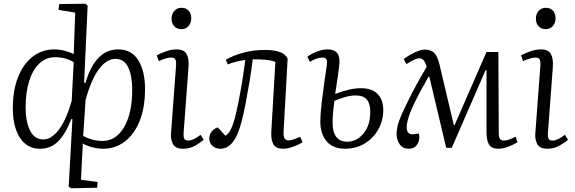

<svg xmlns="http://www.w3.org/2000/svg" viewBox="-20 -787 3094 1034"><path d="M433 -342 440 -340Q493 -521 616 -521Q689 -521 725 -462.5Q761 -404 761 -308Q761 -206 731.5 -134Q702 -62 651 -24Q600 14 536 14Q508 14 477 6Q446 -2 426 -14L416 181L506 193L503 224L362 227L350 217L370 -145L364 -146Q333 -66 293.5 -26Q254 14 195 14Q147 14 114.5 -14Q82 -42 65.5 -90.5Q49 -139 49 -202Q49 -302 78 -373.5Q107 -445 157.5 -483Q208 -521 272 -521Q300 -521 328.5 -513.5Q357 -506 377 -496L385 -719L295 -734L299 -765L440 -767L452 -757ZM213 -36Q257 -36 296.5 -88Q336 -140 366 -243L377 -452Q334 -479 277 -479Q228 -479 192 -445Q156 -411 137 -350Q118 -289 118 -208Q118 -131 142 -83.5Q166 -36 213 -36ZM602 -470Q555 -470 514 -416.5Q473 -363 441 -250L428 -55Q450 -43 476 -35.5Q502 -28 532 -28Q605 -28 648.5 -102.5Q692 -177 692 -304Q692 -380 670 -425Q648 -470 602 -470Z M904 -686Q904 -712 919 -728.5Q934 -745 957 -745Q982 -745 996 -729.5Q1010 -714 1010 -689Q1010 -664 995.5 -647Q981 -630 957 -630Q933 -630 918.5 -645.5Q904 -661 904 -686ZM928 -432Q930 -456 924.5 -466.5Q919 -477 902 -477Q877 -477 835 -458L824 -489Q844 -500 874 -510.5Q904 -521 931 -521Q971 -521 985 -495.5Q999 -470 995 -423L969 -74Q967 -50 972.5 -40Q978 -30 993 -30Q1021 -30 1060 -61L1077 -35Q1060 -19 1031 -2.5Q1002 14 966 14Q924 14 911 -12Q898 -38 901 -70Z M1196 -465Q1234 -488 1289 -503Q1344 -518 1407 -518Q1509 -518 1529 -471L1507 -74Q1505 -31 1534 -31Q1546 -31 1561 -36Q1576 -41 1597 -50L1609 -21Q1590 -8 1559.5 3Q1529 14 1504 14Q1467 14 1453 -9Q1439 -32 1441 -77L1463 -453Q1444 -462 1410 -465Q1376 -468 1341 -467Q1335 -416 1325 -355Q1315 -294 1304 -236.5Q1293 -179 1282 -136Q1262 -57 1233.5 -21.5Q1205 14 1167 14Q1142 14 1124.5 -1.5Q1107 -17 1107 -42Q1107 -62 1120 -78.5Q1133 -95 1153 -101L1194 -56Q1209 -63 1221.5 -87.5Q1234 -112 1245 -151Q1254 -187 1264.5 -239Q1275 -291 1284.5 -350Q1294 -409 1301 -464Q1280 -462 1251 -454.5Q1222 -447 1207 -440Z M1785 -281Q1827 -297 1860.5 -304.5Q1894 -312 1924 -312Q1983 -312 2013.5 -281Q2044 -250 2044 -194Q2044 -138 2017.5 -90.5Q1991 -43 1944.5 -14.5Q1898 14 1838 14Q1774 14 1739.5 -25.5Q1705 -65 1705 -134Q1705 -154 1708 -189Q1711 -224 1716.5 -266.5Q1722 -309 1728 -353.5Q1734 -398 1740 -436Q1743 -459 1737.5 -468Q1732 -477 1716 -477Q1687 -477 1649 -454L1635 -481Q1655 -497 1686.5 -509Q1718 -521 1745 -521Q1814 -521 1808 -446Q1805 -414 1798.5 -370.5Q1792 -327 1785 -281ZM1781 -244Q1777 -215 1774 -184Q1771 -153 1771 -128Q1771 -24 1850 -24Q1901 -24 1937.5 -68Q1974 -112 1974 -184Q1974 -230 1955 -251.5Q1936 -273 1896 -273Q1870 -273 1839.5 -264.5Q1809 -256 1781 -244Z M2413 9H2383L2292 -374H2288Q2242 -295 2209.5 -227Q2177 -159 2171 -117Q2164 -60 2206 -64L2236 -68Q2243 -34 2227.5 -10Q2212 14 2181 14Q2150 14 2133 -9Q2116 -32 2116 -67Q2116 -98 2129 -135Q2142 -172 2171 -230Q2191 -272 2220.5 -326.5Q2250 -381 2278 -427Q2270 -453 2261 -463Q2252 -473 2237 -473Q2218 -473 2169 -442L2154 -469Q2184 -491 2215 -505.5Q2246 -520 2267 -520Q2300 -520 2318 -502.5Q2336 -485 2346 -443L2424 -113H2428L2600 -507H2664L2666 -71Q2666 -50 2672 -40Q2678 -30 2694 -30Q2716 -30 2757 -51L2767 -21Q2748 -9 2718.5 2.5Q2689 14 2664 14Q2627 14 2613.5 -8.5Q2600 -31 2600 -77V-409H2595Z M2866 -686Q2866 -712 2881 -728.5Q2896 -745 2919 -745Q2944 -745 2958 -729.5Q2972 -714 2972 -689Q2972 -664 2957.5 -647Q2943 -630 2919 -630Q2895 -630 2880.5 -645.5Q2866 -661 2866 -686ZM2890 -432Q2892 -456 2886.5 -466.5Q2881 -477 2864 -477Q2839 -477 2797 -458L2786 -489Q2806 -500 2836 -510.5Q2866 -521 2893 -521Q2933 -521 2947 -495.5Q2961 -470 2957 -423L2931 -74Q2929 -50 2934.5 -40Q2940 -30 2955 -30Q2983 -30 3022 -61L3039 -35Q3022 -19 2993 -2.5Q2964 14 2928 14Q2886 14 2873 -12Q2860 -38 2863 -70Z"/></svg>

Font: Literata 36pt Light
Style: Italic
Weight: 300
Italic angle: -2°
Designer: Latin by Veronika Burian and Jose Scaglione. Greek by Irene Vlachou. Cyrillic by Vera Evstafieva
Foundry: TypeTogether
Version: Version 3.002